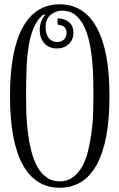

<svg xmlns="http://www.w3.org/2000/svg" viewBox="-20 -860 560 900"><path d="M259.8 -839.8Q373 -839.8 433.1 -731.4Q493.2 -623 493.2 -410.2Q493.2 -196.8 433.6 -88.4Q374 20 259.8 20Q146 20 86.4 -88.4Q26.9 -196.8 26.9 -410.2Q26.9 -623 86.4 -731.4Q146 -839.8 259.8 -839.8ZM182.1 -791Q154.8 -768.1 138.9 -731.9Q123 -695.8 115 -647.5Q106.9 -599.1 104.5 -539.6Q102.1 -480 102.1 -410.2Q102.1 -372.1 103.5 -327.6Q105 -283.2 110.6 -238.5Q116.2 -193.8 126.7 -152.3Q137.2 -110.8 154.5 -79.3Q171.9 -47.9 198 -28.8Q224.1 -9.8 259.8 -9.8Q295.9 -9.8 321.5 -28.8Q347.2 -47.9 365 -79.3Q382.8 -110.8 392.8 -152.3Q402.8 -193.8 408.9 -238.5Q415 -283.2 416.5 -327.6Q418 -372.1 418 -410.2Q418 -448.2 417 -492.7Q416 -537.1 411.6 -581.5Q407.2 -626 397.7 -667.5Q388.2 -709 372.1 -740.5Q356 -772 331.5 -791Q307.1 -810.1 272 -810.1Q241.2 -810.1 217.5 -790.5Q193.8 -771 193.8 -732.9Q193.8 -699.2 209 -681.2Q224.1 -663.1 248 -663.1Q268.1 -663.1 280 -675Q292 -687 292 -706.1Q292 -728 278.1 -736.1Q264.2 -744.1 250 -744.1V-773.9Q282.2 -773.9 303.2 -756.3Q324.2 -738.8 324.2 -706.1Q324.2 -673.8 302 -653.3Q279.8 -632.8 248 -632.8Q209 -632.8 187.5 -657.5Q166 -682.1 166 -720.2Q166 -738.8 173.1 -758.3Q180.2 -777.8 192.9 -791Z"/></svg>

Font: Sevillana
Style: Regular
Weight: 400
Designer: Olga Umpeleva
Foundry: Brownfox
Version: Version 1.001